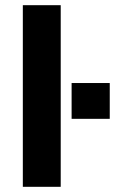

<svg xmlns="http://www.w3.org/2000/svg" viewBox="-20 -720 443 740"><path d="M214 0V-700H68V0ZM403 -262V-400H256V-262Z"/></svg>

Font: Play
Style: Bold
Weight: 700
Designer: Jonas Hecksher
Foundry: Jonas Hecksher, Playtypeª, e-types AS
Version: Version 1.002